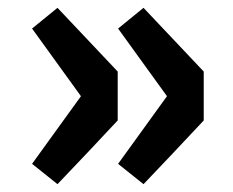

<svg xmlns="http://www.w3.org/2000/svg" viewBox="-20 -534 597 491"><path d="M127 -63 62 -115 187 -288 62 -461 127 -514 281 -351V-226L204 -144ZM347 -63 282 -115 407 -288 282 -461 347 -514 501 -351V-226L424 -144Z"/></svg>

Font: GenSekiGothic TW H
Style: Regular
Weight: 900
Version: Version 1.501;PS 1;hotconv 16.6.51;makeotf.lib2.5.65220